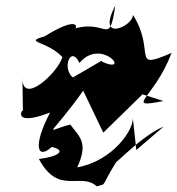

<svg xmlns="http://www.w3.org/2000/svg" viewBox="-20 -615 633 686"><path d="M467 -79 454 -199C463 -156 384 -40 256 -17C296 -105 266 -124 231 -170C134 -145 154 -116 283 -299L264 -319L349 -141L524 -312L489 -278L564 -254C419 -226 531 -261 593 -426C444 -361 539 -429 455 -562C456 -521 322 -461 392 -595C368 -437 364 -559 226 -506C252 -487 294 -581 139 -485C61 -463 149 -469 203 -411C187 -355 55 -232 60 -342L62 -216C66 -239 11 -156 159 -213C97 -95 112 -42 165 -90C220 -77 187 -55 119 -47C189 85 269 -2 326 51C367 37 330 66 410 -60C347 24 469 -123 565 -163ZM394 -318 343 -398 240 -338 255 -330C193 -353 230 -462 264 -390C342 -484 453 -346 343 -395Z"/></svg>

Font: Asimov Silicon
Style: Regular
Weight: 400
Designer: Google
Version: Version 2.000980; 2014